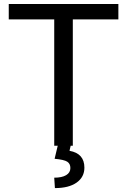

<svg xmlns="http://www.w3.org/2000/svg" viewBox="-20 -731 637 963"><path d="M573.7 -633.8H345.2V0H252V-633.8H23.9V-710.9H573.7ZM334.5 0 328.6 25.4Q403.3 38.6 403.3 109.9Q403.3 157.2 364.3 184.8Q325.2 212.4 255.4 212.4L252 160.2Q290.5 160.2 311.8 147.5Q333 134.8 333 111.8Q333 90.3 317.4 80.1Q301.8 69.8 253.9 65.4L269.5 0Z"/></svg>

Font: Roboto
Style: Regular
Weight: 400
Designer: Google
Version: Version 2.001047; 2015